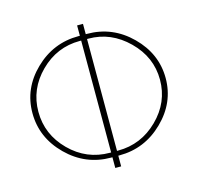

<svg xmlns="http://www.w3.org/2000/svg" viewBox="-114 -895 1074 1041"><g transform="rotate(-15 423.5 -375.0)"><path d="M407 25V-35H400Q257 -35 153.5 -137.5Q50 -240 50 -378Q50 -516 153.5 -616.5Q257 -717 399 -717H407V-775H440V-717H447Q590 -717 693.5 -614.5Q797 -512 797 -375Q797 -238 693 -136.5Q589 -35 447 -35H440V25ZM400 -62H407V-690H399Q270 -690 176.5 -597Q83 -504 83 -376.5Q83 -249 176.5 -155.5Q270 -62 400 -62ZM448 -690H440V-62H447Q576 -62 670.5 -155Q765 -248 765 -375Q765 -502 669.5 -596Q574 -690 448 -690Z"/></g></svg>

Font: Poiret One
Style: Regular
Weight: 400
Designer: Denis Masharov
Foundry: Denis Masharov
Version: Version 1.001